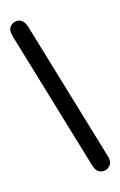

<svg xmlns="http://www.w3.org/2000/svg" viewBox="-100 -650 441 704"><g transform="rotate(-15 120.5 -298.0)"><path d="M168 -22Q177 9 202 9Q215 9 225 0Q235 -9 235 -22Q235 -27 234.5 -32Q234 -37 232 -41L73 -574Q63 -605 39 -605Q26 -605 16 -596Q6 -587 6 -574Q6 -570 7 -565Q8 -560 9 -555Z"/></g></svg>

Font: Beiruti
Style: Regular
Weight: 400
Designer: Arlette Boutros
Foundry: Boutros
Version: Version 1.41